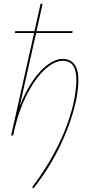

<svg xmlns="http://www.w3.org/2000/svg" viewBox="-20 -731 512 1036"><path d="M403 -297Q403 -257 392 -196Q367 -77 308.5 47.5Q250 172 161 285L153 279Q239 167 298.5 43.5Q358 -80 381 -196Q392 -259 392 -298Q392 -352 374 -377.5Q356 -403 318 -403Q276 -403 226.5 -360Q177 -317 132 -234Q87 -151 59 -37L51 0H40L164 -553H60L62 -563H166L199 -711H210L177 -563H372L370 -553H175L86 -157Q117 -237 156.5 -294.5Q196 -352 238 -382.5Q280 -413 317 -413Q403 -413 403 -297Z"/></svg>

Font: Ysabeau Hairline
Style: Italic
Weight: 100
Italic angle: -12°
Designer: Christian Thalmann (Catharsis Fonts)
Version: Version 0.003